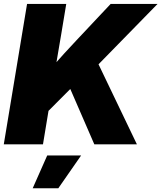

<svg xmlns="http://www.w3.org/2000/svg" viewBox="-22 -748 837 995"><path d="M165.5 -109.4 194.8 -337.9Q224.1 -373 252.9 -406Q281.7 -439 311.8 -471.9Q341.8 -504.9 375.5 -540.5L551.3 -727.5H794.4L428.2 -353L410.2 -355ZM-2.4 0 118.2 -727.5H321.3L295.4 -571.3L259.8 -361.8L244.6 -265.6L200.7 0ZM466.8 0 339.8 -292.5 475.1 -442.9 687.5 0ZM147.5 227.5 222.7 57.6H398.4L280.3 227.5Z"/></svg>

Font: Inter 28pt Black
Style: Italic
Weight: 900
Italic angle: -9.3988°
Designer: Rasmus Andersson
Foundry: rsms
Version: Version 4.001;git-66647c0bb